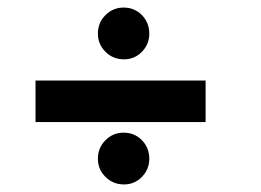

<svg xmlns="http://www.w3.org/2000/svg" viewBox="-20 -560 690 508"><path d="M74 -237V-347H524V-237ZM308 -403Q279 -403 259 -423Q239 -443 239 -471Q239 -500 259 -520Q279 -540 307 -540Q336 -540 355.5 -520Q375 -500 375 -471Q375 -443 355.5 -423Q336 -403 308 -403ZM308 -72Q279 -72 259 -92Q239 -112 239 -140Q239 -169 259 -189Q279 -209 307 -209Q336 -209 355.5 -189Q375 -169 375 -140Q375 -112 355.5 -92Q336 -72 308 -72Z"/></svg>

Font: Stick No Bills ExtraLight
Style: Bold
Weight: 700
Version: Version 2.000